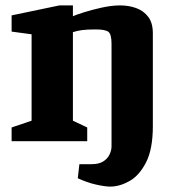

<svg xmlns="http://www.w3.org/2000/svg" viewBox="-20 -523 655 711"><path d="M388 168Q369 168 335.5 160.5Q302 153 268 137L274 85H319Q346 85 362 75Q378 65 385.5 49.5Q393 34 393 19V-361Q393 -396 381.5 -405Q370 -414 335 -414Q301 -414 283.5 -411.5Q266 -409 250 -404V-76L303 -51V0H23V-51L97 -76V-396L23 -406V-466L200 -503H250V-463Q261 -468 291 -477.5Q321 -487 357.5 -495Q394 -503 425 -503Q457 -503 484.5 -493Q512 -483 529 -460.5Q546 -438 546 -400V-56Q546 29 521 78Q496 127 459.5 147.5Q423 168 388 168Z"/></svg>

Font: Manuale ExtraBold
Style: Regular
Weight: 800
Version: Version 1.002